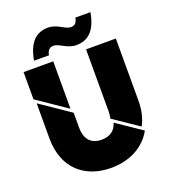

<svg xmlns="http://www.w3.org/2000/svg" viewBox="-166 -1031 1045 1187"><g transform="rotate(-20 356.0 -437.5)"><path d="M288 -912C212 -912 158 -866 138 -749H236C242 -781 257 -795 281 -795C321 -795 356 -750 418 -750C494 -750 548 -795 568 -912H469C464 -881 449 -866 425 -866C385 -866 350 -912 288 -912ZM248 -705H53V-526L248 -393ZM624 -139C647 -182 660 -234 660 -296V-705H464V-296C464 -279 462 -264 459 -251ZM469 -221C456 -175 422 -147 365 -147C291 -147 258 -193 258 -266V-363L63 -496V-266C63 -65 191 37 361 37C478 37 581 -12 634 -109Z"/></g></svg>

Font: Poppins STUK1
Style: Regular
Weight: 400
Designer: Jonny Pinhorn (original), Sammy Jo Hughes (modified version)
Foundry: Type Mafia
Version: Version 1.002;hotconv 1.0.109;makeotfexe 2.5.65596